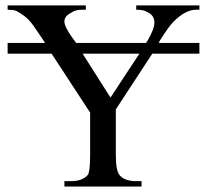

<svg xmlns="http://www.w3.org/2000/svg" viewBox="-20 -680 763 700"><path d="M707 -484.4H535.2L402.3 -281.2V-113.3Q402.3 -54.7 418 -39.1Q437.5 -19.5 476.6 -19.5H496.1V0H214.8V-19.5H238.3Q281.2 -19.5 300.8 -43Q308.6 -58.6 308.6 -113.3V-269.5L168 -484.4H7.8V-523.4H144.5L128.9 -546.9Q97.7 -593.8 89.8 -601.6Q74.2 -621.1 39.1 -640.6Q27.3 -644.5 7.8 -644.5V-660.2H293V-644.5H277.3Q253.9 -644.5 238.3 -632.8Q214.8 -621.1 214.8 -601.6Q214.8 -582 246.1 -539.1L257.8 -523.4H511.7L515.6 -527.3Q543 -574.2 543 -597.7Q543 -625 515.6 -636.7Q503.9 -644.5 476.6 -644.5V-660.2H707V-644.5H695.3Q656.2 -644.5 613.3 -601.6Q593.8 -582 562.5 -531.2L558.6 -523.4H707ZM488.3 -484.4H281.2L382.8 -324.2Z"/></svg>

Font: 和音 by 宁静之雨，公众号njzyshare
Style: Regular
Weight: 400
Designer: Steve Matteson
Foundry: Ascender Corporation
Version: Version 6.00;June 8, 2018;FontCreator 11.0.0.2388 32-bit